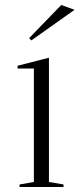

<svg xmlns="http://www.w3.org/2000/svg" viewBox="-20 -745 317 765"><path d="M58 0V-10L115 -20V-472H50V-483L175 -515V-20L233 -10V0ZM105 -584 96 -593 224 -725 277 -706Z"/></svg>

Font: Kalnia Light
Style: Regular
Weight: 300
Designer: Frida Medrano
Foundry: Frida Medrano
Version: Version 1.105